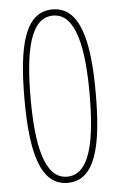

<svg xmlns="http://www.w3.org/2000/svg" viewBox="-53 -762 504 805"><g transform="rotate(-5 199.5 -359.0)"><path d="M199 6C314 6 349 -130 349 -360C349 -580 314 -724 199 -724C84 -724 49 -588 49 -358C49 -138 84 6 199 6ZM199 -20C104 -20 75 -164 75 -359C75 -559 103 -698 199 -698C294 -698 323 -553 323 -359C323 -159 295 -20 199 -20Z"/></g></svg>

Font: Noto Sans Tamil ExtraCondensed Thin
Style: Regular
Weight: 100
Width: 2
Designer: Jelle Bosma - Monotype Design Team
Foundry: Monotype Imaging Inc.
Version: Version 2.004